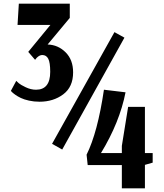

<svg xmlns="http://www.w3.org/2000/svg" viewBox="-20 -770 887 1040"><path d="M543 -284 660 -270Q628 -107 527 59H640V20L674 -191H765V59H807V111L765 123V250H640V124H455L449 68Q509 -53 543 -284ZM654 -566 317 40 262 9 600 -596ZM358 -750V-673L238 -529Q295 -527 335.5 -486.5Q376 -446 376 -378Q376 -299 322.5 -259Q269 -219 194 -219Q164 -219 137 -225Q110 -231 92.5 -239.5Q75 -248 62.5 -257Q50 -266 44 -272L39 -278L68 -332Q73 -327 82 -319Q91 -311 119 -297.5Q147 -284 175 -284Q252 -284 252 -381Q252 -431 241.5 -451.5Q231 -472 209 -472Q194 -472 179 -457L170 -446L133 -489L253 -635H75L82 -750Z"/></svg>

Font: ArsenalBold
Style: Bold
Weight: 700
Designer: Andrij Shevchenko
Foundry: Stairsfor.com
Version: Version 1.000